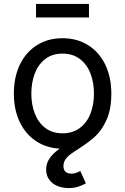

<svg xmlns="http://www.w3.org/2000/svg" viewBox="-20 -748 640 981"><path d="M50.8 -269.5Q50.8 -354 81.8 -418.2Q112.8 -482.4 169.2 -517.6Q225.6 -552.7 299.3 -552.7Q373 -552.7 429.7 -517.6Q486.3 -482.4 517.6 -418.2Q548.8 -354 548.8 -269.5Q548.8 -186 517.6 -122.3Q486.3 -58.6 429.7 -23.4Q373 11.7 299.3 11.7Q226.1 11.7 169.7 -23.4Q113.3 -58.6 82 -122.3Q50.8 -186 50.8 -269.5ZM460 -269.5Q460 -325.7 442.4 -372.1Q424.8 -418.5 388.4 -446.3Q352.1 -474.1 299.3 -474.1Q247.1 -474.1 211.2 -446.5Q175.3 -418.9 157.7 -372.3Q140.1 -325.7 140.1 -269.5Q140.1 -213.9 157.7 -168Q175.3 -122.1 211.2 -94.5Q247.1 -66.9 299.3 -66.9Q352.1 -66.9 388.4 -94.5Q424.8 -122.1 442.4 -168Q460 -213.9 460 -269.5ZM215.8 118.2Q215.8 89.8 229.7 67.1Q243.7 44.4 264.9 26.9Q286.1 9.3 323.7 -16.6Q375.5 -52.2 408.2 -81.5Q440.9 -110.8 464.4 -157.5Q487.8 -204.1 487.8 -269.5H548.8Q548.8 -189 524.2 -135Q499.5 -81.1 466.1 -50.8Q432.6 -20.5 382.3 11.7Q354 29.8 338.9 41.3Q323.7 52.7 314 67.4Q304.2 82 304.2 100.6Q304.2 119.1 314.5 129.2Q324.7 139.2 344.7 139.2Q367.2 139.2 390.1 125.5L418.9 188.5Q400.4 199.2 378.9 206.1Q357.4 212.9 330.6 212.9Q298.3 212.9 272.2 201.7Q246.1 190.4 231 169.2Q215.8 147.9 215.8 118.2ZM434.6 -658.7H164.1V-728H434.6Z"/></svg>

Font: Raveo Variable
Style: Regular
Weight: 400
Designer: Jakub Foglar, Rasmus Andersson (Inter)
Foundry: Jakubfoglar.com
Version: Version 1.000;Glyphs 3.2.3 (3260)